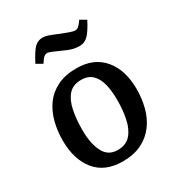

<svg xmlns="http://www.w3.org/2000/svg" viewBox="-181 -863 916 992"><g transform="rotate(-30 277.5 -367.0)"><path d="M262 14Q156 14 101 -54Q46 -122 46 -235Q46 -292 59.5 -344Q73 -396 102 -436Q131 -476 178.5 -499.5Q226 -523 293 -523Q397 -523 453.5 -455.5Q510 -388 510 -275Q510 -218 496.5 -166Q483 -114 453 -73.5Q423 -33 376 -9.5Q329 14 262 14ZM269 -50Q319 -50 346.5 -82Q374 -114 384.5 -165.5Q395 -217 395 -276Q395 -329 385 -370Q375 -411 350.5 -435Q326 -459 284 -459Q235 -459 208.5 -428.5Q182 -398 171.5 -346.5Q161 -295 161 -231Q161 -150 186.5 -100Q212 -50 269 -50ZM367 -614Q345 -614 324.5 -619.5Q304 -625 277 -638Q213 -667 204 -667Q192 -667 183 -660Q174 -653 158 -628L122 -649Q151 -706 171.5 -727Q192 -748 222 -748Q235 -748 252 -742.5Q269 -737 311 -719Q339 -708 358 -701.5Q377 -695 386 -695Q398 -695 407 -702.5Q416 -710 432 -733L468 -712Q439 -656 417.5 -635Q396 -614 367 -614Z"/></g></svg>

Font: Literata 12pt Medium
Style: Italic
Weight: 500
Italic angle: -2°
Designer: Latin by Veronika Burian and Jose Scaglione. Greek by Irene Vlachou. Cyrillic by Vera Evstafieva
Foundry: TypeTogether
Version: Version 3.002